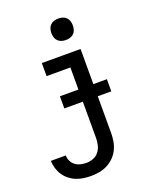

<svg xmlns="http://www.w3.org/2000/svg" viewBox="-172 -848 944 1160"><g transform="rotate(-20 300.0 -268.0)"><path d="M210 213Q185 213 161 209.5Q137 206 114.5 197Q92 188 72.5 172.5Q53 157 39.5 136.5Q26 116 19 92.5Q12 69 11 44H107Q107 63 115.5 80.5Q124 98 139 109Q154 120 172.5 124.5Q191 129 210 129Q232 129 254 120.5Q276 112 290 94Q304 76 309.5 53.5Q315 31 315 9V-446H162V-530H411V9Q411 36 406.5 63Q402 90 390 114.5Q378 139 358.5 158.5Q339 178 315 190.5Q291 203 264 208Q237 213 210 213ZM347 -611Q333 -611 319.5 -615Q306 -619 296 -629Q286 -639 282 -652.5Q278 -666 278 -680Q278 -694 282 -707.5Q286 -721 296 -731Q306 -741 319.5 -745Q333 -749 347 -749Q361 -749 374.5 -745Q388 -741 398 -731Q408 -721 412 -707.5Q416 -694 416 -680Q416 -666 412 -652.5Q408 -639 398 -629Q388 -619 374.5 -615Q361 -611 347 -611ZM196 -226V-304H498V-226Z"/></g></svg>

Font: Iosevka Curly Medium Extended
Style: Regular
Weight: 500
Width: 7
Monospace: yes
Designer: Belleve Invis
Foundry: Belleve Invis
Version: Version 11.1.0; ttfautohint (v1.8.3)